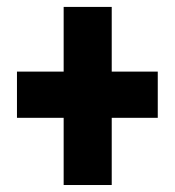

<svg xmlns="http://www.w3.org/2000/svg" viewBox="-20 -609 510 558"><path d="M438.5 -400.9V-266.6H29.3V-400.9ZM304.7 -588.9V-71.3H165V-588.9Z"/></svg>

Font: Roboto Condensed ExtraBold
Style: Regular
Weight: 800
Designer: Christian Robertson
Foundry: Google
Version: Version 3.008; 2023